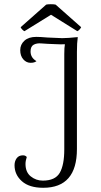

<svg xmlns="http://www.w3.org/2000/svg" viewBox="-20 -878 481 911"><path d="M49 -94Q49 -113 59 -127Q69 -141 89 -141Q101 -141 107 -133Q101 -115 101 -100Q101 -61 126 -41Q151 -21 183 -21Q242 -21 263.5 -58Q285 -95 285 -169V-622Q285 -654 288 -668Q268 -667 242.5 -668.5Q217 -670 206 -670Q186 -672 176 -672Q155 -674 140 -666Q125 -658 125 -634Q125 -604 153 -588Q144 -580 125 -580Q105 -580 90.5 -596.5Q76 -613 76 -640Q76 -667 96 -685Q116 -703 152 -703Q172 -703 205 -700L275 -697Q301 -697 349 -702Q345 -675 345 -632V-171Q345 13 185 13Q119 13 84 -18Q49 -49 49 -94ZM365 -749Q363 -744 357.5 -738Q352 -732 347 -730L222 -808L96 -730Q91 -732 85 -738.5Q79 -745 78 -749L199 -856Q205 -858 221 -858Q238 -858 244 -856Z"/></svg>

Font: Arima Madurai Light
Style: Regular
Weight: 300
Designer: Joana Correia and Natanael Gama
Foundry: NDISCOVER
Version: Version 1.019